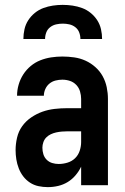

<svg xmlns="http://www.w3.org/2000/svg" viewBox="-20 -760 515 788"><path d="M176 8Q157 8 138 4Q119 0 103 -10.5Q87 -21 75.5 -36Q64 -51 57 -69Q50 -87 47 -106Q44 -125 44 -144Q44 -169 50 -195Q56 -221 71 -242Q86 -263 108 -278Q130 -293 154 -301.5Q178 -310 204 -313Q230 -316 256 -316H313V-354Q313 -369 308.5 -384.5Q304 -400 293 -411.5Q282 -423 267 -428Q252 -433 236 -433Q222 -433 208 -429.5Q194 -426 183 -417Q172 -408 166 -394.5Q160 -381 160 -367H50Q50 -390 56.5 -412.5Q63 -435 75.5 -454.5Q88 -474 106 -489Q124 -504 145.5 -512.5Q167 -521 190 -524.5Q213 -528 236 -528Q260 -528 284.5 -524.5Q309 -521 331 -511Q353 -501 371.5 -484.5Q390 -468 401.5 -447Q413 -426 418 -402Q423 -378 423 -354V0H313V-76Q304 -57 290 -40.5Q276 -24 258 -13Q240 -2 219 3Q198 8 176 8ZM221 -87Q239 -87 257 -92.5Q275 -98 288 -110.5Q301 -123 307 -141Q313 -159 313 -177V-221H256Q245 -221 233.5 -220Q222 -219 210.5 -216.5Q199 -214 188.5 -209Q178 -204 170 -196Q162 -188 158 -176.5Q154 -165 154 -154Q154 -140 158 -127Q162 -114 171.5 -104.5Q181 -95 194 -91Q207 -87 221 -87ZM76 -600Q76 -620 80.5 -640Q85 -660 96 -677Q107 -694 123 -707Q139 -720 158 -727Q177 -734 197 -737Q217 -740 237 -740Q258 -740 278 -737Q298 -734 317 -727Q336 -720 352 -707Q368 -694 379 -677Q390 -660 394.5 -640Q399 -620 399 -600H310Q310 -614 305 -627Q300 -640 289 -648.5Q278 -657 264.5 -660Q251 -663 238 -663Q224 -663 210.5 -660Q197 -657 186 -648.5Q175 -640 170 -627Q165 -614 165 -600Z"/></svg>

Font: Iosevka QP
Style: Bold
Weight: 700
Designer: Belleve Invis
Foundry: Belleve Invis
Version: Version 20.0.0; ttfautohint (v1.8.4)